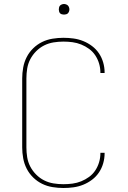

<svg xmlns="http://www.w3.org/2000/svg" viewBox="-20 -932 640 960"><path d="M297 8Q270 8 242.5 3.5Q215 -1 190.5 -13Q166 -25 146 -44.5Q126 -64 113.5 -88.5Q101 -113 96 -140.5Q91 -168 91 -195V-540Q91 -567 96 -594.5Q101 -622 113.5 -646.5Q126 -671 146 -690.5Q166 -710 190.5 -722Q215 -734 242.5 -738.5Q270 -743 297 -743Q323 -743 348 -739.5Q373 -736 396.5 -726.5Q420 -717 440.5 -701.5Q461 -686 475 -665Q489 -644 496 -619.5Q503 -595 503 -570Q503 -569 503 -568.5Q503 -568 503 -567H482Q482 -568 482 -568.5Q482 -569 482 -569Q482 -592 475.5 -614Q469 -636 456.5 -655Q444 -674 425.5 -687.5Q407 -701 386 -709.5Q365 -718 342.5 -721Q320 -724 297 -724Q272 -724 247.5 -720Q223 -716 201 -705Q179 -694 161 -676Q143 -658 131.5 -636Q120 -614 116 -589.5Q112 -565 112 -540V-195Q112 -170 116 -145.5Q120 -121 131.5 -99Q143 -77 161 -59Q179 -41 201 -30Q223 -19 247.5 -15Q272 -11 297 -11Q320 -11 342.5 -14Q365 -17 386 -25.5Q407 -34 425.5 -47.5Q444 -61 456.5 -80Q469 -99 475.5 -121Q482 -143 482 -166Q482 -166 482 -166.5Q482 -167 482 -168H503Q503 -167 503 -166.5Q503 -166 503 -165Q503 -140 496 -115.5Q489 -91 475 -70Q461 -49 440.5 -33.5Q420 -18 396.5 -8.5Q373 1 348 4.5Q323 8 297 8ZM300 -859Q295 -859 289.5 -860.5Q284 -862 280.5 -865.5Q277 -869 275.5 -874.5Q274 -880 274 -885Q274 -890 275.5 -895.5Q277 -901 280.5 -904.5Q284 -908 289.5 -910Q295 -912 300 -912Q305 -912 310.5 -910Q316 -908 319.5 -904.5Q323 -901 325 -895.5Q327 -890 327 -885Q327 -880 325 -874.5Q323 -869 319.5 -865.5Q316 -862 310.5 -860.5Q305 -859 300 -859Z"/></svg>

Font: Zed Sans Thin Extended
Style: Regular
Weight: 100
Width: 7
Designer: Belleve Invis
Foundry: Belleve Invis
Version: Version 1.0.0; ttfautohint (v1.8.4)